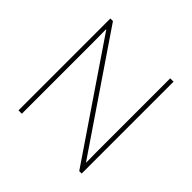

<svg xmlns="http://www.w3.org/2000/svg" viewBox="-179 -885 1055 1055"><g transform="rotate(45 349.0 -357.0)"><path d="M594 0V-714H568V-211C568 -165 568 -111 569 -61H567L123 -714H103V0H129V-502C129 -555 129 -597 128 -655H130L575 0Z"/></g></svg>

Font: Noto Sans Malayalam Thin
Style: Regular
Weight: 100
Designer: Jelle Bosma - Monotype Design Team
Foundry: Monotype Imaging Inc.
Version: Version 2.104